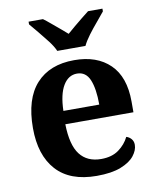

<svg xmlns="http://www.w3.org/2000/svg" viewBox="-86 -833 744 910"><g transform="rotate(-10 286.0 -378.0)"><path d="M306.1 10Q178 10 112.4 -62.3Q46.9 -134.6 46.9 -265.2Q46.9 -405.7 111.8 -477.3Q176.8 -548.9 295 -548.9Q404.2 -548.9 466.6 -488Q529.1 -427.2 529.1 -308.2V-256.9H201.3Q203.3 -156.6 238.5 -110.9Q273.7 -65.2 341 -65.2Q392.4 -65.2 425.5 -89.3Q458.5 -113.4 475.3 -147.9Q489.3 -143.8 499.1 -132.5Q508.8 -121.1 508.8 -104.1Q508.8 -78.3 488.1 -51.8Q467.3 -25.3 422.8 -7.7Q378.3 10 306.1 10ZM375.9 -320.8Q375.9 -397.3 357.8 -440.6Q339.6 -483.9 297 -483.9Q255.4 -483.9 230.4 -442.1Q205.4 -400.4 203.3 -320.8ZM224.1 -606Q214.1 -629 193.8 -655.5Q173.5 -682 151.8 -708Q130.2 -734 114.2 -753V-766H183.4Q197.8 -755.6 217.1 -739.2Q236.3 -722.8 256.4 -706.3Q276.4 -689.8 291.4 -676.2Q306.4 -689.8 326.4 -706.3Q346.5 -722.8 366.5 -739.2Q386.6 -755.6 400.4 -766H469.6V-753Q454.6 -734 432.5 -708Q410.3 -682 390.5 -655.5Q370.7 -629 359.7 -606Z"/></g></svg>

Font: Noto Serif Hebrew
Style: Regular
Weight: 400
Designer: Monotype Design Team
Foundry: Monotype Imaging Inc.
Version: Version 2.003